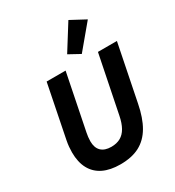

<svg xmlns="http://www.w3.org/2000/svg" viewBox="-228 -1109 1146 1254"><g transform="rotate(-30 345.0 -481.5)"><path d="M160 -698H303L219 -280Q216 -267 214 -249Q212 -231 212 -217Q212 -168 238 -142.5Q264 -117 314 -117Q354 -117 383 -133Q412 -149 431 -182.5Q450 -216 460 -267L547 -698H690L605 -275Q586 -177 549 -113.5Q512 -50 453.5 -19Q395 12 308 12Q232 12 179.5 -13.5Q127 -39 99.5 -89.5Q72 -140 72 -214Q72 -234 74 -256Q76 -278 81 -303ZM596 -915 449 -739 365 -785 484 -975Z"/></g></svg>

Font: IBM Plex Sans
Style: Italic
Weight: 400
Italic angle: -11.31°
Designer: Mike Abbink, Paul van der Laan, Pieter van Rosmalen
Foundry: Bold Monday
Version: Version 3.201